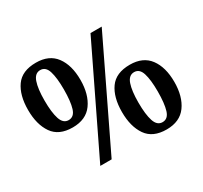

<svg xmlns="http://www.w3.org/2000/svg" viewBox="-150 -929 1206 1143"><g transform="rotate(-30 453.0 -357.0)"><path d="M240 0 585 -714H662L318 0ZM213.6 -280Q119 -280 76.5 -341.5Q34 -403 34 -503Q34 -604 76.5 -664Q119 -724 214.7 -724Q304.9 -724 349.4 -664Q394 -604 394 -503Q394 -403 349.4 -341.5Q304.9 -280 213.6 -280ZM214 -330Q252 -330 266 -375.6Q280 -421.3 280 -503Q280 -583 266 -628Q252 -673 215 -673Q178 -673 162.5 -628Q147 -583 147 -503Q147 -421.3 162 -375.6Q177 -330 214 -330ZM691.6 10Q597 10 554.5 -51.5Q512 -113 512 -213Q512 -314 554.5 -374Q597 -434 692.7 -434Q782.9 -434 827.5 -374Q872 -314 872 -213Q872 -113 827.5 -51.5Q782.9 10 691.6 10ZM692 -40Q730 -40 744 -85.6Q758 -131.3 758 -213Q758 -293 744 -338Q730 -383 693 -383Q656 -383 640.5 -338Q625 -293 625 -213Q625 -131.3 640 -85.6Q655 -40 692 -40Z"/></g></svg>

Font: Noto Naskh Arabic UI
Style: Regular
Weight: 400
Designer: Monotype Design Team, David Williams, Mohamad Dakak and Nizar Qandah
Foundry: Monotype Imaging Inc.
Version: Version 2.014